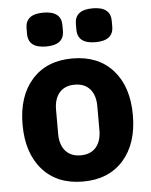

<svg xmlns="http://www.w3.org/2000/svg" viewBox="-54 -796 672 853"><g transform="rotate(-5 282.0 -369.5)"><path d="M91 -663V-688Q91 -751 171 -751Q251 -751 251 -688V-663Q251 -600 171 -600Q91 -600 91 -663ZM311 -663V-688Q311 -751 391 -751Q471 -751 471 -688V-663Q471 -600 391 -600Q311 -600 311 -663ZM462.5 -62Q397 12 282 12Q167 12 101.5 -62Q36 -136 36 -263Q36 -390 101.5 -463.5Q167 -537 282 -537Q397 -537 462.5 -463.5Q528 -390 528 -263Q528 -136 462.5 -62ZM374 -209V-316Q374 -365 350 -392.5Q326 -420 282 -420Q238 -420 214 -392.5Q190 -365 190 -316V-209Q190 -160 214 -132.5Q238 -105 282 -105Q326 -105 350 -132.5Q374 -160 374 -209Z"/></g></svg>

Font: Aneliza
Style: Bold
Weight: 700
Designer: Mike Abbink, Paul van der Laan, Pieter van Rosmalen
Foundry: Bold Monday
Version: Version 3.0